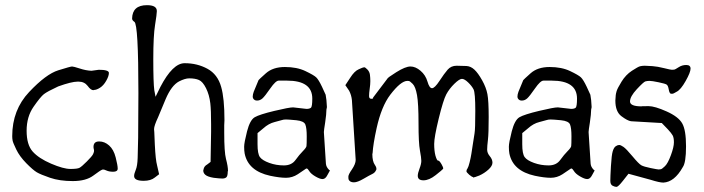

<svg xmlns="http://www.w3.org/2000/svg" viewBox="-20 -688 2725 743"><path d="M284.2 -372.1H280.3Q256.8 -372.1 205.1 -353.5Q163.1 -334 149.9 -323.7Q136.7 -313.5 109.9 -274.9Q83 -236.3 83 -182.1Q83 -127.9 106.4 -101.6Q129.9 -75.2 177.7 -54.7Q225.6 -34.2 252.4 -34.2Q279.3 -34.2 287.6 -38.6Q295.9 -43 315.9 -63Q335.9 -83 339.8 -90.8Q342.8 -96.7 343.8 -102.5Q343.8 -102.5 343.8 -107.4Q341.8 -115.2 341.8 -119.1Q341.8 -140.6 363.3 -140.6Q363.3 -140.6 364.3 -140.6Q384.8 -140.6 402.3 -125Q419.9 -109.4 427.7 -78.6Q435.5 -47.9 435.5 -35.6Q435.5 -23.4 418 -23.4Q402.3 -23.4 391.6 -28.3Q383.8 -32.2 377.9 -32.2Q377 -31.2 375 -31.2Q369.1 -29.3 340.8 -8.3Q312.5 12.7 261.7 12.7Q210.9 12.7 173.8 0Q136.7 -12.7 122.1 -21.5Q107.4 -30.3 81.5 -56.6Q55.7 -83 43 -109.4Q30.3 -135.7 28.8 -144Q27.3 -152.3 27.3 -161.1Q27.3 -262.7 92.8 -332Q158.2 -401.4 205.6 -416Q252.9 -430.7 258.8 -430.7Q264.6 -430.7 288.6 -422.9Q312.5 -415 334 -414.1L362.3 -418Q401.4 -418 401.4 -405.8Q401.4 -393.6 391.1 -375.5Q380.9 -357.4 367.2 -348.6Q353.5 -339.8 342.8 -339.8L341.8 -338.9Q331.1 -338.9 319.3 -355.5Q306.6 -372.1 284.2 -372.1Z M536.1 11.7Q499 11.7 499 -6.8Q499 -15.6 505.4 -30.8Q511.7 -45.9 512.7 -76.7Q513.7 -107.4 514.6 -155.3Q515.6 -252 515.6 -328.1Q515.6 -593.8 500 -603.5Q491.2 -609.4 491.2 -616.2Q492.2 -668 548.8 -668Q586.9 -668 586.9 -645.5Q586.9 -645.5 586.9 -644.5Q586.9 -633.8 580.1 -591.8Q573.2 -549.8 573.2 -459Q573.2 -368.2 577.1 -338.9L582 -313.5L600.6 -351.6Q648.4 -443.4 694.3 -443.4H695.3Q743.2 -443.4 782.7 -421.9Q822.3 -400.4 835.9 -351.6Q848.6 -307.6 848.6 -222.7Q847.7 -212.9 847.7 -203.1Q847.7 -203.1 847.7 -173.8Q847.7 -99.6 854.5 -73.2Q862.3 -43.9 862.3 -26.4Q861.3 -25.4 861.3 -24.4Q861.3 -6.8 856 -2Q850.6 2.9 840.3 2.9Q830.1 2.9 806.6 0Q783.2 -3.9 774.4 -11.7Q766.6 -18.6 766.6 -28.3Q767.6 -30.3 767.6 -32.2Q769.5 -44.9 782.2 -51.8L794.9 -61.5L796.9 -177.7Q796.9 -177.7 796.9 -207Q796.9 -261.7 793.9 -288.1Q790 -321.3 777.3 -346.7Q764.6 -372.1 750 -378.4Q735.4 -384.8 711.9 -384.8Q696.3 -384.8 672.9 -373Q643.6 -357.4 621.1 -304.7Q592.8 -237.3 591.8 -234.4Q576.2 -201.2 576.2 -188.5V-187.5L577.1 -176.8L579.1 -128.9Q582 -69.3 587.9 -47.9L595.7 -13.7L579.1 -1Q563.5 11.7 536.1 11.7Z M1188.5 -306.6Q1188.5 -376 1090.8 -376Q1090.8 -376 1058.6 -376Q1046.9 -376 1025.9 -345.7Q1004.9 -315.4 995.6 -307.1Q986.3 -298.8 974.6 -298.8Q964.8 -298.8 960 -306.6Q958 -309.6 958 -314.5Q958 -322.3 961.9 -333Q978.5 -374 980.5 -377.9Q981.4 -379.9 1008.8 -404.3Q1036.1 -428.7 1082.5 -428.7Q1128.9 -428.7 1161.6 -413.1Q1194.3 -397.5 1203.6 -388.7Q1212.9 -379.9 1226.1 -352.1Q1239.3 -324.2 1240.2 -321.3Q1241.2 -318.4 1243.2 -300.8Q1245.1 -277.3 1245.1 -273.4Q1244.1 -268.6 1243.2 -263.7Q1243.2 -247.1 1238.3 -213.9Q1233.4 -183.6 1233.4 -177.7Q1233.4 -176.8 1233.4 -175.8L1241.2 -54.7Q1242.2 -42 1252.9 -31.2L1256.8 -28.3L1247.1 -10.7Q1239.3 4.9 1228.5 4.9Q1228.5 4.9 1227.5 4.9Q1217.8 4.9 1200.2 -5.4Q1182.6 -15.6 1175.8 -27.3Q1170.9 -35.2 1167 -36.1Q1163.1 -35.2 1161.1 -33.2Q1153.3 -27.3 1132.3 -13.7Q1111.3 0 1086.9 0Q1062.5 0 1025.4 -7.8Q940.4 -26.4 926.8 -93.8Q924.8 -104.5 924.8 -120.1Q924.8 -135.7 936 -179.7Q947.3 -223.6 965.8 -234.4Q984.4 -245.1 1041.5 -258.8Q1098.6 -272.5 1114.3 -272.5L1166 -266.6Q1177.7 -266.6 1183.1 -271Q1188.5 -275.4 1188.5 -306.6ZM999 -191.4 976.6 -172.9V-129.9Q976.6 -92.8 985.8 -80.1Q995.1 -67.4 1022 -57.6Q1048.8 -47.9 1078.6 -47.9Q1108.4 -47.9 1123.5 -68.8Q1138.7 -89.8 1151.9 -103Q1165 -116.2 1166 -122.6Q1167 -128.9 1167 -160.6Q1167 -192.4 1161.6 -206.1Q1156.2 -219.7 1126.5 -222.7Q1096.7 -225.6 1086.9 -225.6Q1077.1 -225.6 1071.8 -223.6Q1066.4 -221.7 1043 -215.8Q1019.5 -210 999 -191.4Z M1596.7 -7.8Q1596.7 -17.6 1603.5 -35.6Q1610.4 -53.7 1610.4 -65.4Q1610.4 -77.1 1605 -106Q1599.6 -134.8 1599.6 -210.9Q1599.6 -287.1 1593.8 -319.8Q1587.9 -352.5 1577.1 -363.3Q1566.4 -374 1562.5 -374.5Q1558.6 -375 1556.6 -375Q1531.2 -375 1490.2 -321.3Q1456.1 -276.4 1437.5 -192.4Q1423.8 -129.9 1421.9 -95.7Q1421.9 -93.8 1420.9 -91.8Q1420.9 -63.5 1430.7 -49.8Q1437.5 -40 1436.5 -33.2Q1436.5 -30.3 1434.6 -28.3Q1430.7 -19.5 1420.4 -14.6Q1410.2 -9.8 1386.7 3.9Q1363.3 17.6 1349.6 17.6Q1334 17.6 1329.1 6.8Q1328.1 3.9 1328.1 -4.4Q1328.1 -12.7 1341.8 -32.2Q1356.4 -53.7 1356.4 -69.3L1341.8 -300.8Q1339.8 -320.3 1331.1 -336.9L1316.4 -358.4L1335 -386.7Q1351.6 -413.1 1368.2 -419.9Q1384.8 -427.7 1389.2 -427.7Q1393.6 -427.7 1401.9 -418.9Q1410.2 -410.2 1411.6 -398.4Q1413.1 -386.7 1413.1 -374Q1413.1 -361.3 1410.6 -344.2Q1408.2 -327.1 1408.2 -316.4Q1408.2 -305.7 1417 -305.7Q1424.8 -305.7 1423.8 -309.6V-310.5L1478.5 -382.8Q1478.5 -386.7 1513.7 -408.7Q1548.8 -430.7 1568.4 -430.7Q1587.9 -430.7 1607.4 -414.1Q1627 -397.5 1634.3 -372.1Q1641.6 -346.7 1651.9 -346.7Q1662.1 -346.7 1680.7 -375Q1699.2 -403.3 1712.4 -418.5Q1725.6 -433.6 1747.1 -433.6Q1768.6 -433.6 1785.2 -432.6Q1801.8 -431.6 1815.9 -418.5Q1830.1 -405.3 1845.7 -377.4Q1861.3 -349.6 1866.2 -323.7Q1871.1 -297.9 1871.1 -234.9Q1871.1 -171.9 1868.2 -147Q1865.2 -122.1 1865.2 -108.9Q1865.2 -95.7 1875.5 -83.5Q1885.7 -71.3 1885.7 -58.6Q1885.7 -45.9 1870.1 -31.7Q1854.5 -17.6 1835 -8.8Q1815.4 -1 1810.5 -1V-2.9Q1806.6 -2.9 1795.9 -11.7Q1785.2 -21.5 1785.2 -24.4Q1785.2 -25.4 1785.2 -26.4Q1785.2 -31.2 1789.1 -36.1Q1793 -42 1797.4 -60.1Q1801.8 -78.1 1804.2 -93.3Q1806.6 -108.4 1810.1 -131.8Q1813.5 -155.3 1816.4 -171.9Q1819.3 -188.5 1819.3 -258.8Q1819.3 -329.1 1812.5 -342.3Q1805.7 -355.5 1791.5 -369.1Q1777.3 -382.8 1767.6 -382.8Q1757.8 -382.8 1738.3 -363.8Q1718.8 -344.7 1707 -322.8Q1695.3 -300.8 1677.7 -229Q1660.2 -157.2 1660.2 -130.9Q1660.2 -104.5 1665 -85.9Q1670.9 -65.4 1675.8 -66.4Q1679.7 -67.4 1688.5 -52.7Q1695.3 -40 1695.3 -37.1Q1695.3 -36.1 1694.3 -34.2Q1691.4 -30.3 1666 -10.3Q1640.6 9.8 1618.7 9.8Q1596.7 9.8 1596.7 -7.8Z M2212.9 -306.6Q2212.9 -376 2115.2 -376Q2115.2 -376 2083 -376Q2071.3 -376 2050.3 -345.7Q2029.3 -315.4 2020 -307.1Q2010.7 -298.8 1999 -298.8Q1989.3 -298.8 1984.4 -306.6Q1982.4 -309.6 1982.4 -314.5Q1982.4 -322.3 1986.3 -333Q2002.9 -374 2004.9 -377.9Q2005.9 -379.9 2033.2 -404.3Q2060.5 -428.7 2106.9 -428.7Q2153.3 -428.7 2186 -413.1Q2218.8 -397.5 2228 -388.7Q2237.3 -379.9 2250.5 -352.1Q2263.7 -324.2 2264.6 -321.3Q2265.6 -318.4 2267.6 -300.8Q2269.5 -277.3 2269.5 -273.4Q2268.6 -268.6 2267.6 -263.7Q2267.6 -247.1 2262.7 -213.9Q2257.8 -183.6 2257.8 -177.7Q2257.8 -176.8 2257.8 -175.8L2265.6 -54.7Q2266.6 -42 2277.3 -31.2L2281.2 -28.3L2271.5 -10.7Q2263.7 4.9 2252.9 4.9Q2252.9 4.9 2252 4.9Q2242.2 4.9 2224.6 -5.4Q2207 -15.6 2200.2 -27.3Q2195.3 -35.2 2191.4 -36.1Q2187.5 -35.2 2185.5 -33.2Q2177.7 -27.3 2156.7 -13.7Q2135.7 0 2111.3 0Q2086.9 0 2049.8 -7.8Q1964.8 -26.4 1951.2 -93.8Q1949.2 -104.5 1949.2 -120.1Q1949.2 -135.7 1960.4 -179.7Q1971.7 -223.6 1990.2 -234.4Q2008.8 -245.1 2065.9 -258.8Q2123 -272.5 2138.7 -272.5L2190.4 -266.6Q2202.1 -266.6 2207.5 -271Q2212.9 -275.4 2212.9 -306.6ZM2023.4 -191.4 2001 -172.9V-129.9Q2001 -92.8 2010.3 -80.1Q2019.5 -67.4 2046.4 -57.6Q2073.2 -47.9 2103 -47.9Q2132.8 -47.9 2147.9 -68.8Q2163.1 -89.8 2176.3 -103Q2189.5 -116.2 2190.4 -122.6Q2191.4 -128.9 2191.4 -160.6Q2191.4 -192.4 2186 -206.1Q2180.7 -219.7 2150.9 -222.7Q2121.1 -225.6 2111.3 -225.6Q2101.6 -225.6 2096.2 -223.6Q2090.8 -221.7 2067.4 -215.8Q2043.9 -210 2023.4 -191.4Z M2361.3 -298.8Q2362.3 -314.5 2362.8 -319.8Q2363.3 -325.2 2366.2 -335.4Q2369.1 -345.7 2385.3 -372.1Q2401.4 -398.4 2425.3 -414.1Q2449.2 -429.7 2457 -431.6Q2464.8 -433.6 2475.1 -433.6Q2485.4 -433.6 2504.9 -432.1Q2524.4 -430.7 2549.8 -424.3Q2575.2 -418 2579.6 -418Q2584 -418 2588.4 -418.5Q2592.8 -418.9 2606 -427.7Q2619.1 -436.5 2635.7 -436.5Q2652.3 -436.5 2652.3 -422.4Q2652.3 -408.2 2633.3 -374.5Q2614.3 -340.8 2598.6 -333Q2585.9 -325.2 2582 -325.2H2576.2Q2570.3 -327.1 2567.9 -341.8Q2565.4 -356.4 2560.1 -360.4Q2554.7 -364.3 2528.8 -369.6Q2502.9 -375 2493.7 -375Q2484.4 -375 2477.5 -373Q2470.7 -371.1 2444.3 -342.8Q2418 -314.5 2418 -295.4Q2418 -276.4 2462.9 -276.4Q2463.9 -276.4 2464.8 -276.9Q2465.8 -277.3 2489.7 -277.3Q2513.7 -277.3 2559.6 -256.8Q2605.5 -236.3 2620.1 -210.4Q2634.8 -184.6 2634.8 -121.6Q2634.8 -58.6 2622.1 -41Q2589.8 16.6 2546.9 18.6Q2532.2 18.6 2498 7.8L2412.1 -15.6L2390.6 11.7Q2372.1 35.2 2365.7 35.2Q2359.4 35.2 2350.6 30.8Q2341.8 26.4 2341.8 11.7Q2341.8 -2.9 2344.2 -45.4Q2346.7 -87.9 2351.1 -102.5Q2355.5 -117.2 2362.8 -122.1Q2370.1 -127 2376 -127Q2381.8 -127 2392.6 -119.6Q2403.3 -112.3 2427.7 -83Q2452.1 -53.7 2461.9 -48.3Q2471.7 -43 2498 -37.6Q2524.4 -32.2 2528.8 -32.2Q2533.2 -32.2 2537.6 -33.2Q2542 -34.2 2553.2 -44.9Q2564.5 -55.7 2576.2 -87.4Q2587.9 -119.1 2587.9 -137.2Q2587.9 -155.3 2583 -164.1Q2578.1 -172.9 2564.5 -187.5L2541 -211.9L2421.9 -218.8Q2408.2 -220.7 2384.8 -238.3Q2361.3 -255.9 2361.3 -298.8Z"/></svg>

Font: Drukaatie burti
Style: Light
Weight: 300
Version: Version 0.14